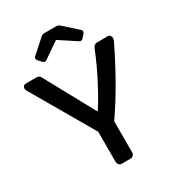

<svg xmlns="http://www.w3.org/2000/svg" viewBox="-225 -1096 1112 1224"><g transform="rotate(-30 331.0 -484.0)"><path d="M277.8 -251.5 12.2 -709Q7.8 -716.3 7.8 -725.1Q7.8 -733.9 14.2 -741.2Q20.5 -748.5 30.3 -748.5H108.9Q128.9 -748.5 136.7 -735.4Q138.7 -731.4 141.1 -727.5L335.9 -370.6Q337.9 -366.2 339.6 -366.2Q341.3 -366.2 368.7 -410.4Q396 -454.6 440.4 -541Q484.9 -627.4 522 -719.2Q527.8 -733.9 535.6 -741.2Q543.5 -748.5 559.1 -748.5H634.8Q646.5 -748.5 652.3 -740.5Q658.2 -732.4 658.2 -722.4Q658.2 -712.4 654.3 -703.6Q527.8 -442.4 399.4 -258.8V-31.2Q399.4 -18.1 391.4 -9Q383.3 0 372.1 0H304.7Q293.5 0 285.6 -9.3Q277.8 -18.6 277.8 -31.2ZM219.7 -812Q214.4 -808.1 207 -808.1Q199.7 -808.1 193.8 -814.5L168 -842.3Q163.6 -847.2 163.6 -855.2Q163.6 -863.3 169.9 -868.7L267.6 -956.5Q279.8 -967.8 293.5 -967.8H382.8Q397.5 -967.8 409.7 -956.5L506.3 -869.6Q514.6 -863.3 514.6 -854.2Q514.6 -845.2 507.8 -837.9L488.3 -816.4Q481 -808.6 473.4 -808.6Q465.8 -808.6 460.9 -812L337.4 -893.1Z"/></g></svg>

Font: Capriola
Style: Regular
Weight: 400
Designer: Viktoriya Grabowska
Foundry: Viktoriya Grabowska
Version: Version 1.007